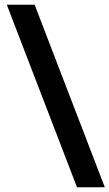

<svg xmlns="http://www.w3.org/2000/svg" viewBox="-20 -731 463 812"><path d="M305.7 61 8.8 -710.9H126.5L423.3 61Z"/></svg>

Font: Vazirmatn FD Medium
Style: Regular
Weight: 500
Designer: Saber Rastikerdar
Foundry: Saber Rastikerdar
Version: Version 33.003